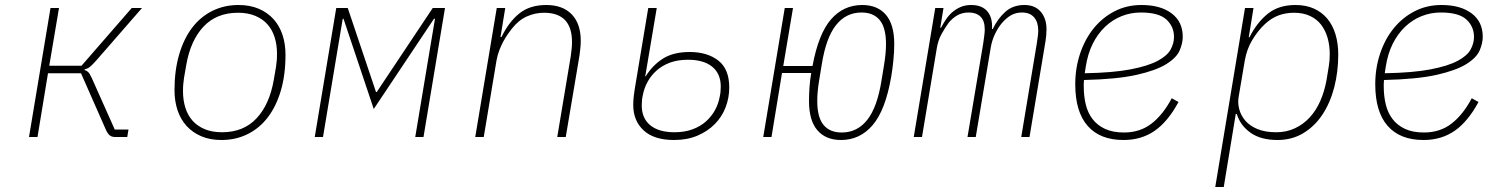

<svg xmlns="http://www.w3.org/2000/svg" viewBox="-20 -548 6040 768"><path d="M182 -516H216L177 -285H306L507 -516H548L365 -306Q349 -288 339.5 -280.5Q330 -273 319 -271L318 -268Q326 -266 332.5 -260Q339 -254 348 -234L439 -30H494L489 0H441Q427 0 419 -6.5Q411 -13 404 -28L304 -255H172L130 0H96Z M866 12Q820 12 785 -3Q750 -18 726 -44.5Q702 -71 690 -107.5Q678 -144 678 -187Q678 -266 696.5 -329.5Q715 -393 748.5 -437Q782 -481 829.5 -504.5Q877 -528 934 -528Q980 -528 1015 -513Q1050 -498 1074 -471.5Q1098 -445 1110 -408.5Q1122 -372 1122 -329Q1122 -249 1103.5 -186Q1085 -123 1051.5 -79Q1018 -35 970.5 -11.5Q923 12 866 12ZM868 -19Q954 -19 1006 -74.5Q1058 -130 1075 -228L1084 -280Q1086 -295 1087 -305.5Q1088 -316 1088 -333Q1088 -369 1078.5 -399Q1069 -429 1050 -450.5Q1031 -472 1001.5 -484.5Q972 -497 932 -497Q846 -497 794 -441.5Q742 -386 725 -288L716 -236Q714 -221 713 -210.5Q712 -200 712 -183Q712 -147 721.5 -117Q731 -87 750 -65.5Q769 -44 798.5 -31.5Q828 -19 868 -19Z M1325 -516H1371L1484 -180H1487L1711 -516H1760L1674 0H1641L1702 -366L1720 -473H1716L1475 -112L1354 -473H1351L1333 -366L1272 0H1239Z M1881 0 1967 -516H2001L1982 -400H1986Q2015 -460 2057 -494Q2099 -528 2165 -528Q2231 -528 2267 -490.5Q2303 -453 2303 -385Q2303 -371 2301.5 -356Q2300 -341 2298 -326L2243 0H2209L2263 -323Q2265 -337 2266.5 -352Q2268 -367 2268 -380Q2268 -497 2156 -497Q2121 -497 2088 -482.5Q2055 -468 2028 -434Q2021 -425 2012 -412.5Q2003 -400 1994 -383.5Q1985 -367 1977.5 -347.5Q1970 -328 1966 -306L1915 0Z M2676 12Q2596 12 2554.5 -26.5Q2513 -65 2513 -128Q2513 -145 2515 -163.5Q2517 -182 2519 -192L2573 -516H2607L2561 -243H2563Q2591 -288 2632.5 -314Q2674 -340 2739 -340Q2809 -340 2853 -306Q2897 -272 2897 -198Q2897 -157 2882.5 -119Q2868 -81 2839.5 -52Q2811 -23 2770 -5.5Q2729 12 2676 12ZM2678 -19Q2718 -19 2749.5 -30.5Q2781 -42 2803.5 -62Q2826 -82 2840 -107.5Q2854 -133 2859 -162Q2861 -170 2862 -180.5Q2863 -191 2863 -202Q2863 -253 2829 -281Q2795 -309 2732 -309Q2691 -309 2660 -297.5Q2629 -286 2606.5 -266Q2584 -246 2570 -220Q2556 -194 2551 -166Q2549 -158 2548 -147.5Q2547 -137 2547 -126Q2547 -75 2581 -47Q2615 -19 2678 -19Z M3344 12Q3283 12 3249.5 -27Q3216 -66 3216 -144Q3216 -170 3218 -199.5Q3220 -229 3225 -256H3108L3066 0H3033L3119 -516H3152L3113 -284H3230Q3254 -413 3304 -470.5Q3354 -528 3429 -528Q3490 -528 3523.5 -489Q3557 -450 3557 -372Q3557 -341 3553.5 -306Q3550 -271 3545 -242Q3522 -108 3471 -48Q3420 12 3344 12ZM3347 -18Q3409 -18 3449 -68.5Q3489 -119 3506 -226L3516 -287Q3520 -311 3522 -332Q3524 -353 3524 -372Q3524 -437 3499 -467.5Q3474 -498 3426 -498Q3364 -498 3324 -447.5Q3284 -397 3267 -290L3257 -229Q3253 -205 3251 -184Q3249 -163 3249 -144Q3249 -79 3274 -48.5Q3299 -18 3347 -18Z M3635 0 3721 -516H3754L3741 -437H3744Q3753 -454 3764 -470.5Q3775 -487 3789.5 -499.5Q3804 -512 3822.5 -520Q3841 -528 3865 -528Q3908 -528 3929.5 -502.5Q3951 -477 3948 -432H3951Q3970 -472 4000.5 -500Q4031 -528 4078 -528Q4120 -528 4143 -501Q4166 -474 4166 -431Q4166 -420 4165 -407.5Q4164 -395 4162 -383L4098 0H4065L4127 -373Q4129 -387 4131 -401Q4133 -415 4133 -426Q4133 -459 4116.5 -478.5Q4100 -498 4068 -498Q4044 -498 4025 -487.5Q4006 -477 3987 -455Q3972 -437 3960 -412Q3948 -387 3943 -358L3883 0H3850L3913 -375Q3915 -391 3917 -405Q3919 -419 3919 -430Q3919 -465 3902 -481.5Q3885 -498 3855 -498Q3829 -498 3809 -486.5Q3789 -475 3774 -456Q3760 -437 3746 -411.5Q3732 -386 3727 -354L3668 0Z M4474 12Q4380 12 4330.5 -44.5Q4281 -101 4281 -211Q4281 -276 4300.5 -334Q4320 -392 4355 -435Q4390 -478 4438.5 -503Q4487 -528 4546 -528Q4622 -528 4666.5 -494.5Q4711 -461 4711 -401Q4711 -375 4698.5 -346Q4686 -317 4645 -291.5Q4604 -266 4526 -248.5Q4448 -231 4316 -228Q4315 -220 4315 -212Q4315 -204 4315 -202Q4315 -164 4323 -130.5Q4331 -97 4350 -72Q4369 -47 4400 -32.5Q4431 -18 4476 -18Q4540 -18 4586 -53.5Q4632 -89 4667 -155L4694 -140Q4652 -62 4599 -25Q4546 12 4474 12ZM4543 -498Q4503 -498 4466.5 -483.5Q4430 -469 4400.5 -441Q4371 -413 4351 -373Q4331 -333 4323 -281L4319 -255Q4432 -257 4502 -270.5Q4572 -284 4610.5 -304.5Q4649 -325 4662.5 -350Q4676 -375 4676 -400Q4676 -442 4645.5 -470Q4615 -498 4543 -498Z M4960 -516H4994L4975 -399H4978Q5007 -457 5050.5 -492.5Q5094 -528 5162 -528Q5204 -528 5236 -513.5Q5268 -499 5289.5 -473Q5311 -447 5322 -410.5Q5333 -374 5333 -330Q5333 -261 5317 -199Q5301 -137 5270 -90Q5239 -43 5193.5 -15.5Q5148 12 5090 12Q5024 12 4983 -16.5Q4942 -45 4927 -92H4923L4875 200H4841ZM5085 -19Q5126 -19 5160 -35Q5194 -51 5219.5 -79Q5245 -107 5261.5 -145Q5278 -183 5286 -227L5295 -282Q5299 -305 5299 -331Q5299 -366 5290.5 -396Q5282 -426 5265 -448.5Q5248 -471 5220.5 -484Q5193 -497 5156 -497Q5123 -497 5094.5 -486.5Q5066 -476 5040 -452Q5013 -427 4990 -389.5Q4967 -352 4959 -305L4935 -163Q4930 -137 4937 -111Q4944 -85 4962 -64.5Q4980 -44 5010.5 -31.5Q5041 -19 5085 -19Z M5674 12Q5580 12 5530.5 -44.5Q5481 -101 5481 -211Q5481 -276 5500.5 -334Q5520 -392 5555 -435Q5590 -478 5638.5 -503Q5687 -528 5746 -528Q5822 -528 5866.5 -494.5Q5911 -461 5911 -401Q5911 -375 5898.5 -346Q5886 -317 5845 -291.5Q5804 -266 5726 -248.5Q5648 -231 5516 -228Q5515 -220 5515 -212Q5515 -204 5515 -202Q5515 -164 5523 -130.5Q5531 -97 5550 -72Q5569 -47 5600 -32.5Q5631 -18 5676 -18Q5740 -18 5786 -53.5Q5832 -89 5867 -155L5894 -140Q5852 -62 5799 -25Q5746 12 5674 12ZM5743 -498Q5703 -498 5666.5 -483.5Q5630 -469 5600.5 -441Q5571 -413 5551 -373Q5531 -333 5523 -281L5519 -255Q5632 -257 5702 -270.5Q5772 -284 5810.5 -304.5Q5849 -325 5862.5 -350Q5876 -375 5876 -400Q5876 -442 5845.5 -470Q5815 -498 5743 -498Z"/></svg>

Font: IBM Plex Mono ExtraLight
Style: Italic
Weight: 200
Italic angle: -9°
Monospace: yes
Designer: Mike Abbink, Paul van der Laan, Pieter van Rosmalen
Foundry: Bold Monday
Version: Version 2.3